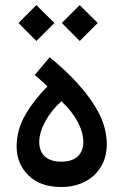

<svg xmlns="http://www.w3.org/2000/svg" viewBox="-20 -730 484 755"><path d="M123 -568.8 193.8 -639.6 123 -710 52.7 -639.6ZM293.5 -568.8 364.3 -639.6 293.5 -710 223.1 -639.6ZM221.2 5.4C328.6 5.4 399.9 -64.5 399.9 -161.1C399.9 -203.1 389.6 -244.1 369.6 -283.7C328.6 -363.3 257.3 -438 175.3 -504.9L116.7 -435.1C133.3 -421.4 149.9 -406.2 166.5 -390.1C132.8 -356.4 104 -319.8 80.6 -280.3C57.1 -240.2 45.4 -198.2 45.4 -153.8C45.4 -108.4 61 -70.8 91.8 -40.5C122.6 -9.8 166 5.4 221.2 5.4ZM221.2 -94.2C160.2 -94.2 134.3 -127 134.3 -171.4C134.3 -196.3 142.1 -223.1 157.7 -252C173.3 -280.8 194.3 -307.1 221.2 -332C275.4 -282.7 307.6 -221.7 307.6 -171.4C307.6 -127 281.2 -94.2 221.2 -94.2Z"/></svg>

Font: Estedad Medium
Style: Regular
Weight: 500
Designer: Amin Abedi
Version: Version 7.3